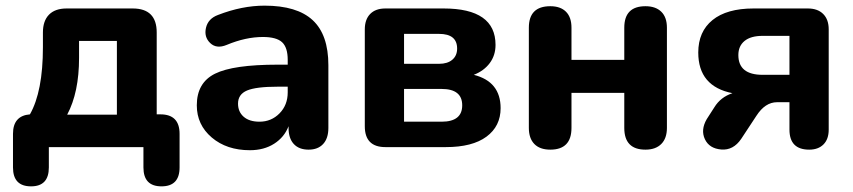

<svg xmlns="http://www.w3.org/2000/svg" viewBox="-20 -521 3021 680"><path d="M90 139Q26 139 26 72V-47Q26 -111 86 -116Q132 -197 132 -354V-406Q132 -447 153.5 -469Q175 -491 216 -491H450Q535 -491 535 -406V-116H548Q616 -116 616 -47V72Q616 139 552 139Q488 139 488 72V0H153V72Q153 139 90 139ZM218 -115H394V-376H260V-316Q260 -194 218 -115Z M865 11Q783 11 730 -34Q677 -79 677 -148Q677 -228 741.5 -260Q806 -292 963 -292H999V-309Q999 -353 979 -371.5Q959 -390 911 -390Q850 -390 783 -362Q747 -347 724.5 -368.5Q702 -390 709.5 -422.5Q717 -455 752 -468Q837 -501 917 -501Q1032 -501 1087.5 -449.5Q1143 -398 1143 -290V-68Q1143 -31 1124.5 -11Q1106 9 1073 9Q1039 9 1020.5 -11Q1002 -31 1002 -68V-74Q987 -35 951 -12Q915 11 865 11ZM899 -90Q941 -90 970 -119.5Q999 -149 999 -194V-214H964Q887 -214 855 -200.5Q823 -187 823 -154Q823 -125 843 -107.5Q863 -90 899 -90Z M1559 0H1345Q1272 0 1272 -74V-417Q1272 -452 1291 -471.5Q1310 -491 1345 -491H1551Q1735 -491 1735 -362Q1735 -325 1714.5 -297.5Q1694 -270 1658 -256Q1753 -232 1753 -138Q1753 -74 1703 -37Q1653 0 1559 0ZM1411 -401V-295H1535Q1565 -295 1582 -309.5Q1599 -324 1599 -349Q1599 -401 1535 -401ZM1411 -206V-90H1544Q1617 -90 1617 -148Q1617 -206 1544 -206Z M1929 9Q1892 9 1872.5 -11Q1853 -31 1853 -68V-423Q1853 -499 1929 -499Q1965 -499 1984.5 -479.5Q2004 -460 2004 -423V-309H2191V-423Q2191 -499 2266 -499Q2302 -499 2322 -479.5Q2342 -460 2342 -423V-68Q2342 -31 2322 -11Q2302 9 2266 9Q2191 9 2191 -68V-192H2004V-68Q2004 9 1929 9Z M2846 9Q2776 9 2776 -62V-159H2732Q2690 -159 2659 -111L2605 -29Q2577 12 2534.5 8.5Q2492 5 2476.5 -28Q2461 -61 2483 -99L2510 -141Q2532 -177 2574 -191Q2453 -215 2453 -335Q2453 -409 2503.5 -450Q2554 -491 2649 -491H2841Q2876 -491 2895.5 -471.5Q2915 -452 2915 -417V-62Q2915 -28 2896.5 -9.5Q2878 9 2846 9ZM2681 -256H2776V-394H2681Q2639 -394 2617 -376Q2595 -358 2595 -326Q2595 -256 2681 -256Z"/></svg>

Font: Nunito ExtraBold
Style: Regular
Weight: 800
Designer: Vernon Adams
Foundry: Vernon Adams
Version: Version 3.602